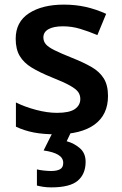

<svg xmlns="http://www.w3.org/2000/svg" viewBox="-20 -572 529 832"><path d="M448 -156Q448 -75 390 -32.5Q332 10 223 10Q167 10 126 2Q85 -6 49 -23V-128Q87 -109 136 -96Q185 -83 227 -83Q281 -83 304.5 -99.5Q328 -116 328 -143Q328 -160 319 -173Q310 -186 283.5 -201Q257 -216 204 -237Q152 -258 117.5 -279Q83 -300 65.5 -329.5Q48 -359 48 -404Q48 -477 105.5 -514.5Q163 -552 257 -552Q307 -552 351.5 -542Q396 -532 440 -512L402 -420Q364 -436 327.5 -447Q291 -458 253 -458Q212 -458 190 -445.5Q168 -433 168 -410Q168 -393 178.5 -380.5Q189 -368 216 -354.5Q243 -341 293 -321Q341 -302 376 -282Q411 -262 429.5 -232.5Q448 -203 448 -156ZM351 129Q351 182 317 211Q283 240 202 240Q183 240 167 237.5Q151 235 140 232V162Q151 165 169.5 167Q188 169 202 169Q226 169 240 161.5Q254 154 254 134Q254 112 232.5 99Q211 86 169 80L209 0H288L269 40Q302 49 326.5 70.5Q351 92 351 129Z"/></svg>

Font: Noto Sans New Tai Lue SemiBold
Style: Regular
Weight: 600
Version: Version 2.003